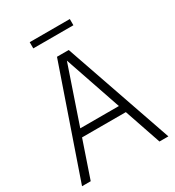

<svg xmlns="http://www.w3.org/2000/svg" viewBox="-210 -1018 1038 1140"><g transform="rotate(-30 309.0 -448.0)"><path d="M13.5 0 269 -740H349.5L605.5 0H544.5L302 -710H315L73 0ZM135.5 -251 150 -303H468.5L483 -251ZM172 -853.5V-896H447V-853.5Z"/></g></svg>

Font: Encode Sans SemiCondensed Light
Style: Regular
Weight: 300
Width: 4
Designer: Multiple Designers
Foundry: Impallari Type
Version: Version 3.002